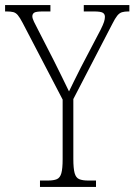

<svg xmlns="http://www.w3.org/2000/svg" viewBox="-28 -734 528 754"><path d="M129 0V-25H159Q183 -25 195.5 -30.5Q208 -36 213 -54Q218 -72 218 -109V-343L61 -644Q50 -665 42 -674.5Q34 -684 24 -686.5Q14 -689 -2 -689H-8V-714H170V-689H140Q113 -689 106 -684Q99 -679 99 -670Q99 -662 105.5 -648.5Q112 -635 121 -618L183 -497Q199 -465 214 -434.5Q229 -404 243 -375Q251 -391 262.5 -415Q274 -439 290 -470L367 -617Q377 -637 380.5 -648Q384 -659 384 -668Q384 -679 375.5 -684Q367 -689 341 -689H301V-714H480V-689H475Q461 -689 451 -686Q441 -683 432.5 -672.5Q424 -662 413 -640L260 -345V-110Q260 -73 265 -54.5Q270 -36 283 -30.5Q296 -25 319 -25H349V0Z"/></svg>

Font: Noto Serif Khmer Condensed ExtraLight
Style: Regular
Weight: 250
Width: 3
Designer: Danh Hong and the Monotype Design Team
Foundry: Monotype Imaging Inc.
Version: Version 2.004